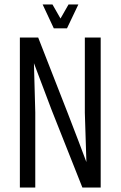

<svg xmlns="http://www.w3.org/2000/svg" viewBox="-20 -840 540 860"><path d="M367 -114 360 -335V-672H431V0H349L211 -348Q203 -369 132 -557L138 -337V0H69V-672H151Q310 -268 367 -114ZM221 -713 171 -820H215L251 -757L287 -820H331L280 -713Z"/></svg>

Font: Khand
Style: Regular
Weight: 400
Designer: Devanagari: Sanchit Sawaria, Jyotish Sonowal; Latin: Satya Rajpurohit
Foundry: Indian Type Foundry
Version: Version 1.101;PS 1.0;hotconv 1.0.78;makeotf.lib2.5.61930; tt